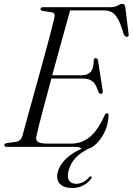

<svg xmlns="http://www.w3.org/2000/svg" viewBox="-20 -736 665 962"><path d="M363.5 0H14.5Q2 0 2 -9Q2 -17 14.5 -19L60 -25.5Q83.5 -28.5 92 -54Q101 -88.5 117.2 -147Q133.5 -205.5 153 -275.8Q172.5 -346 192 -416.8Q211.5 -487.5 227.5 -548Q243.5 -608.5 252.5 -646.5Q258 -671 239.5 -674.5L194.5 -681Q183 -683.5 183 -690.5Q183 -700 196.5 -700H532.5Q556 -700 569.5 -708.2Q583 -716.5 593 -716.5Q605 -716.5 607.5 -702L624 -568Q627.5 -552 616.5 -551.5Q606 -551 599.5 -565.5Q585.5 -614.5 571.2 -640.2Q557 -666 539.8 -675Q522.5 -684 499 -684H331.5Q314.5 -623 290.2 -535.8Q266 -448.5 241.5 -359H393Q417.5 -359 433.2 -374.8Q449 -390.5 450 -435.5Q451 -444.5 459 -444.5Q469 -444.5 471 -433.5L494.5 -282Q497 -267 486.5 -266Q478 -265 473.5 -274.5Q461 -314 443.8 -328.2Q426.5 -342.5 395 -342.5H237.5Q213 -253 192.5 -175Q172 -97 163 -56Q157.5 -36 168.8 -26.2Q180 -16.5 219.5 -16.5H337Q390 -16.5 430.2 -49.8Q470.5 -83 504.5 -159Q509 -168.5 516 -168.5Q524.5 -168.5 524 -157Q522.5 -113.5 504.2 -75Q486 -36.5 459 -12.2Q432 12 403.5 12Q393 12 384.8 6Q376.5 0 363.5 0ZM438 -10 441.5 0.5Q390 23 361.5 52.2Q333 81.5 323.5 119.5Q315 151.5 326 168.2Q337 185 362.5 185Q379.5 185 396.8 176Q414 167 425.5 153Q431 147 436 148Q442 149.5 437 158Q426 176 400.8 191Q375.5 206 342.5 206Q299 206 279.5 184.5Q260 163 269.5 125.5Q280 85.5 320.8 50.5Q361.5 15.5 438 -10Z"/></svg>

Font: Fraunces 72pt Light
Style: Italic
Weight: 300
Italic angle: -16°
Version: Version 1.000;[b76b70a41]